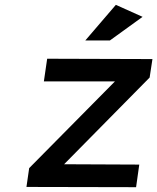

<svg xmlns="http://www.w3.org/2000/svg" viewBox="-20 -776 653 797"><path d="M89.8 0 101.1 -78.1 457 -438H162.1L175.8 -532.2L612.8 -530.8L601.1 -454.1L246.1 -94.2L558.1 -92.8L544.9 1ZM334 -607.9 460.9 -755.9 571.8 -706.1 436 -607.9Z"/></svg>

Font: Trueno
Style: Italic
Weight: 400
Designer: Julieta Ulanovsky
Foundry: Julieta Ulanovsky
Version: Version 3.001b | FøM Fix